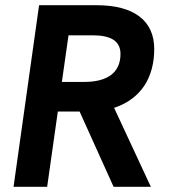

<svg xmlns="http://www.w3.org/2000/svg" viewBox="-20 -717 652 737"><path d="M32 0H161L202 -289H285.5L416 0H559L418 -303C523.5 -338 572 -422 572 -529C572 -638 494 -697 351 -697H130ZM217.5 -402.5 243 -581.5H334.5C399.5 -581.5 442.5 -563.5 442.5 -510C442.5 -437.5 392 -402.5 302.5 -402.5Z"/></svg>

Font: HK Grotesk
Style: Bold Italic
Weight: 700
Italic angle: -16°
Designer: Alfredo Marco Pradil
Foundry: Hanken Design Co.
Version: Version 3.001;FEAKit 1.0